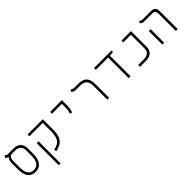

<svg xmlns="http://www.w3.org/2000/svg" viewBox="277 -1968 3548 3548"><g transform="rotate(-45 2051.0 -194.0)"><path d="M272.9 9.3Q171.4 9.3 121.8 -59.1Q72.3 -127.4 72.3 -257.3V-400.9Q72.3 -455.1 83.3 -489.3Q94.2 -523.4 112.3 -534.2V-539.1Q92.3 -543 78.9 -553.5Q65.4 -564 54.2 -573.2L80.6 -611.8Q91.8 -603.5 106.9 -594.7Q122.1 -585.9 140.1 -585.9H290Q378.9 -585.9 427.5 -536.6Q476.1 -487.3 476.1 -397V-257.3Q476.1 -132.8 425.3 -61.8Q374.5 9.3 272.9 9.3ZM272.9 -38.1Q427.7 -38.1 427.7 -259.8V-397Q427.7 -464.8 391.1 -501.2Q354.5 -537.6 290 -537.6H199.7Q170.4 -537.6 154.1 -523.7Q137.7 -509.8 130.6 -488.3Q123.5 -466.8 122.1 -443.1Q120.6 -419.4 120.6 -399.4V-259.8Q120.6 -149.4 157.5 -93.8Q194.3 -38.1 272.9 -38.1Z M1003.9 -585.9H1052.2V-318.4Q1052.2 -222.2 1030 -155.8Q1007.8 -89.4 955.3 -49.3Q902.8 -9.3 812 9.3L800.8 -37.6Q884.3 -54.7 928.2 -90.6Q972.2 -126.5 988 -185.1Q1003.9 -243.7 1003.9 -328.1V-537.6H654.3V-585.9ZM708 224.6H659.7V-352.5H708Z M1522.9 -290 1478 -303.7Q1489.3 -330.1 1495.8 -361.1Q1502.4 -392.1 1502.4 -448.2V-537.6H1244.6V-585.9H1550.8V-448.2Q1550.8 -392.1 1542.5 -354.2Q1534.2 -316.4 1522.9 -290Z M2199.2 -350.6V0H2150.9V-346.2Q2150.9 -451.7 2108.4 -494.6Q2065.9 -537.6 1964.4 -537.6H1854.5Q1826.2 -537.6 1809.3 -549.8Q1792.5 -562 1778.8 -573.2L1805.2 -611.8Q1816.4 -603.5 1831.5 -594.7Q1846.7 -585.9 1864.7 -585.9H1975.6Q2095.2 -585.9 2147.2 -529.8Q2199.2 -473.6 2199.2 -350.6Z M2711.4 0V-537.6H2391.6V-585.9H2848.1V-545.9L2759.8 -538.1V0Z M3007.3 0V-48.3H3164.6Q3194.8 -48.3 3228 -59.3Q3261.2 -70.3 3284.2 -99.6Q3307.1 -128.9 3307.1 -183.6V-537.6H3107.9V-585.9H3355.5V-177.7Q3355.5 -111.8 3327.6 -73Q3299.8 -34.2 3258.3 -17.1Q3216.8 0 3175.3 0Z M3944.3 0V-451.7Q3944.3 -537.6 3871.6 -537.6H3647Q3618.7 -537.6 3601.8 -549.8Q3585 -562 3571.3 -573.2L3597.7 -611.8Q3608.9 -603.5 3624 -594.7Q3639.2 -585.9 3657.2 -585.9H3877.9Q3937.5 -585.9 3965.1 -556.4Q3992.7 -526.9 3992.7 -467.3V0ZM3589.4 0V-352.5H3637.7V0Z"/></g></svg>

Font: Cascadia Mono ExtraLight
Style: Regular
Weight: 200
Monospace: yes
Designer: Aaron Bell
Foundry: Saja Typeworks
Version: Version 2404.023; ttfautohint (v1.8.4)